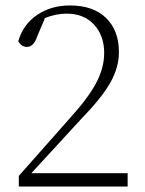

<svg xmlns="http://www.w3.org/2000/svg" viewBox="-20 -684 533 704"><path d="M95 -49H448V0H49V-39L241 -256Q305 -327 333.5 -381.5Q362 -436 362 -490Q362 -553 325 -593.5Q288 -634 224 -634Q186 -634 145 -618L117 -552Q104 -512 79 -512Q58 -512 47 -533Q65 -595 116.5 -629.5Q168 -664 236 -664Q322 -664 369 -618Q416 -572 416 -493Q416 -436 384 -380Q352 -324 277 -247Z"/></svg>

Font: TypoPRO Source Serif Pro
Style: Regular
Weight: 300
Designer: Frank Grießhammer
Foundry: Adobe Systems Incorporated
Version: Version 1.017;PS (version unavailable);hotconv 1.0.79;makeot